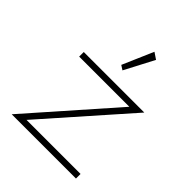

<svg xmlns="http://www.w3.org/2000/svg" viewBox="-217 -909 1035 1035"><g transform="rotate(45 301.0 -391.0)"><path d="M48.5 0H538.5V-35H126.5L547.5 -512H86V-477H468.5ZM303.5 -589.5 391.5 -757.5 354.5 -782.5 278 -606Z"/></g></svg>

Font: Spartan ExtraLight
Style: Regular
Weight: 200
Designer: Matt Bailey, Mirko Velimirovic
Foundry: Matt Bailey
Version: Version 1.003; ttfautohint (v1.8.3)